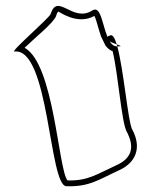

<svg xmlns="http://www.w3.org/2000/svg" viewBox="-20 -712 522 663"><path d="M65 -547C102 -583 164 -632 174 -657V-658C177 -668 180 -671 181 -672C185 -672 247 -624 306 -657C313 -644 319 -614 329 -586L344 -555C350 -547 358 -539 369 -535C389 -451 399 -292 418 -256C420 -253 422 -250 423 -246C444 -200 432 -164 383 -142C313 -110 284 -87 213 -89C181 -128 167 -491 65 -547ZM30 -534C150 -548 149 -71 209 -69C289 -66 323 -93 391 -124C453 -152 469 -206 436 -266C422 -293 407 -472 385 -552H383C373 -552 365 -559 359 -569C366 -565 375 -562 383 -559C376 -581 369 -593 361 -590C356 -588 353 -587 351 -585C333 -628 328 -694 299 -676C231 -632 179 -739 155 -664C149 -648 13 -532 30 -534ZM383 -559C384 -557 384 -554 385 -552C404 -551 396 -554 383 -559Z"/></svg>

Font: CiSf CamouflageKit II
Style: Outline
Weight: 400
Version: Version 1